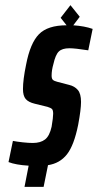

<svg xmlns="http://www.w3.org/2000/svg" viewBox="-20 -716 379 744"><path d="M187 -468Q180 -444 180 -423Q180 -411 185 -406.5Q190 -402 202 -399L248 -387Q269 -382 281.5 -367.5Q294 -353 294 -321Q294 -292 283 -233Q267 -153 239.5 -118Q212 -83 166 -76L149 8H75L91 -74Q41 -77 13 -88L30 -170Q45 -167 68 -164.5Q91 -162 107 -162Q137 -162 154.5 -175.5Q172 -189 180 -225Q186 -261 186 -275Q186 -289 181.5 -293.5Q177 -298 164 -302L115 -314Q90 -320 79.5 -332.5Q69 -345 69 -371Q69 -407 81 -465Q97 -549 131 -583.5Q165 -618 238 -618L215 -647L253 -696L289 -651L264 -618Q308 -615 339 -604L322 -521Q271 -529 249 -529Q221 -529 208 -516.5Q195 -504 187 -468Z"/></svg>

Font: Saira Ultra Condensed
Style: Bold Italic
Weight: 700
Width: 1
Italic angle: -12°
Designer: Hector Gatti with collaboration of the Omnibus-Type team
Foundry: Omnibus-Type
Version: Version 1.001; ttfautohint (v1.8)